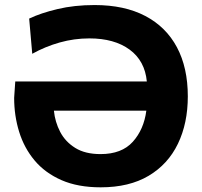

<svg xmlns="http://www.w3.org/2000/svg" viewBox="-20 -748 820 780"><path d="M389 13Q296.5 13 229.8 -16.2Q163 -45.5 120.5 -96.2Q78 -147 57.8 -212.5Q37.5 -278 37.5 -350.5L42 -417H576.5Q568.5 -501 506.5 -546.5Q444.5 -592 343 -592Q281.5 -592 222.8 -575.5Q164 -559 111 -529.5L98.5 -672.5Q145.5 -695 213.8 -711.2Q282 -727.5 364.5 -727.5Q485.5 -727.5 570 -683.2Q654.5 -639 698.8 -556Q743 -473 743 -356.5Q743 -247.5 702.8 -164Q662.5 -80.5 583.8 -33.8Q505 13 389 13ZM388.5 -122Q474.5 -122 519.5 -172Q564.5 -222 574.5 -298.5H199Q203.5 -252.5 224.5 -212.2Q245.5 -172 285.8 -147Q326 -122 388.5 -122Z"/></svg>

Font: Commissioner
Style: Bold
Weight: 700
Designer: Kostas Bartsokas
Foundry: Kostas Bartsokas
Version: Version 1.000; ttfautohint (v1.8.3)